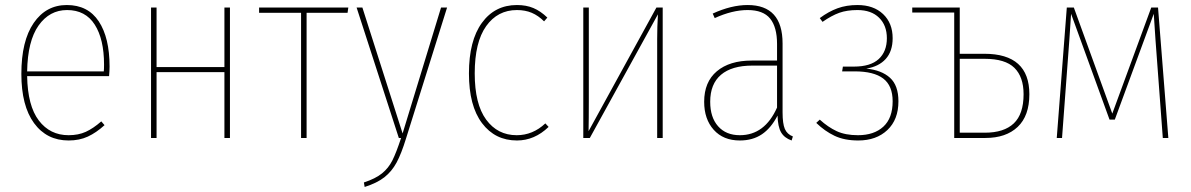

<svg xmlns="http://www.w3.org/2000/svg" viewBox="-20 -549 4738 764"><path d="M414 -246H88Q90 -128 134.5 -69.5Q179 -11 253 -11Q292 -11 321.5 -24.5Q351 -38 383 -66L396 -51Q363 -21 329.5 -5.5Q296 10 253 10Q166 10 115.5 -59Q65 -128 65 -255Q65 -386 114 -457.5Q163 -529 246 -529Q330 -529 373 -464Q416 -399 416 -284Q416 -268 414 -246ZM394 -292Q394 -393 357 -451Q320 -509 247 -509Q177 -509 133.5 -447.5Q90 -386 88 -265H393Q394 -273 394 -292Z M873 0V-262H603V0H581V-519H603V-282H873V-519H895V0Z M1366 -519 1363 -498H1200V0H1178V-498H1011V-519Z M1596 1Q1577 63 1558 98Q1539 133 1510 156Q1481 179 1431 195L1428 177Q1474 162 1500 141Q1526 120 1541.5 89Q1557 58 1576 0H1567L1399 -519H1422L1582 -18L1735 -519H1759Z M2158 -479 2145 -464Q2122 -487 2096 -498Q2070 -509 2037 -509Q1960 -509 1914.5 -445Q1869 -381 1869 -257Q1869 -135 1914.5 -73Q1960 -11 2036 -11Q2100 -11 2150 -58L2163 -44Q2107 10 2037 10Q1950 10 1898 -59Q1846 -128 1846 -257Q1846 -387 1897.5 -458Q1949 -529 2037 -529Q2074 -529 2102.5 -517Q2131 -505 2158 -479Z M2617 0H2595V-394Q2595 -441 2598 -492L2327 0H2301V-519H2323V-146Q2323 -73 2322 -27L2592 -519H2617Z M3135 -6 3130 10Q3101 0 3088 -22.5Q3075 -45 3074 -89Q3048 -39 3011.5 -14.5Q2975 10 2924 10Q2858 10 2820 -32.5Q2782 -75 2782 -144Q2782 -223 2832.5 -265.5Q2883 -308 2971 -308H3072V-374Q3072 -441 3044.5 -475Q3017 -509 2955 -509Q2894 -509 2824 -477L2816 -495Q2890 -529 2955 -529Q3094 -529 3094 -376V-102Q3094 -57 3103 -36Q3112 -15 3135 -6ZM3072 -121V-288H2974Q2892 -288 2849 -251.5Q2806 -215 2806 -144Q2806 -82 2837.5 -46.5Q2869 -11 2924 -11Q3023 -11 3072 -121Z M3532 -397Q3532 -345 3504.5 -314.5Q3477 -284 3427 -276Q3488 -270 3521.5 -239.5Q3555 -209 3555 -146Q3555 -73 3511 -31.5Q3467 10 3395 10Q3340 10 3301 -8.5Q3262 -27 3228 -60L3242 -73Q3275 -43 3309.5 -27Q3344 -11 3394 -11Q3458 -11 3495 -45Q3532 -79 3532 -146Q3532 -208 3494.5 -236.5Q3457 -265 3381 -265H3331L3334 -284H3378Q3444 -284 3476.5 -314Q3509 -344 3509 -397Q3509 -448 3478 -478.5Q3447 -509 3392 -509Q3350 -509 3319.5 -498Q3289 -487 3253 -462L3242 -477Q3277 -503 3312.5 -516Q3348 -529 3392 -529Q3456 -529 3494 -493Q3532 -457 3532 -397Z M4076 -174Q4076 -88 4029.5 -44Q3983 0 3901 0H3777V-499H3610V-519H3799V-335H3897Q4076 -335 4076 -174ZM4053 -174Q4053 -243 4016.5 -279Q3980 -315 3898 -315H3799V-21H3899Q3975 -21 4014 -58Q4053 -95 4053 -174Z M4588 -519 4629 0H4607L4578 -389L4571 -494L4416 -73H4395L4242 -494L4235 -389L4206 0H4185L4225 -519H4253L4406 -97L4561 -519Z"/></svg>

Font: Fira Sans Condensed Thin
Style: Regular
Weight: 250
Width: 3
Designer: Carrois Corporate & Edenspiekermann AG
Foundry: Carrois Corporate GbR & Edenspiekermann AG
Version: Version 4.203